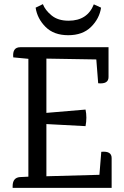

<svg xmlns="http://www.w3.org/2000/svg" viewBox="-20 -907 598 927"><path d="M519 -144V0H41V-8Q41 -49 76 -52L117 -54V-623L44 -630Q39 -679 78 -679H504V-535Q504 -500 454 -505L445 -620L204 -624V-362L393 -378Q401 -340 393 -298L204 -308V-56L460 -63L469 -174Q519 -179 519 -144ZM311 -807Q402 -807 433 -886L468 -870Q460 -817 419.5 -777Q379 -737 309.5 -737Q240 -737 200 -777Q160 -817 152 -870L187 -887Q198 -858 229 -832.5Q260 -807 311 -807Z"/></svg>

Font: Karma Medium
Style: Regular
Weight: 500
Designer: Joana Correia
Foundry: Indian Type Foundry
Version: Version 1.202;PS 1.0;hotconv 1.0.78;makeotf.lib2.5.61930; tt